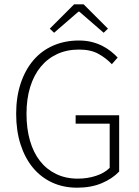

<svg xmlns="http://www.w3.org/2000/svg" viewBox="-20 -859 645 891"><path d="M338 12Q274 12 222 -12Q170 -36 133 -80.5Q96 -125 75.5 -188.5Q55 -252 55 -331Q55 -409 76 -472Q97 -535 135 -579.5Q173 -624 227 -647.5Q281 -671 346 -671Q379 -671 406.5 -664Q434 -657 456 -645.5Q478 -634 495.5 -620Q513 -606 526 -592L499 -561Q473 -589 437 -609Q401 -629 347 -629Q290 -629 245 -608Q200 -587 168.5 -548.5Q137 -510 120 -455Q103 -400 103 -331Q103 -262 119 -206.5Q135 -151 165.5 -112Q196 -73 240.5 -51.5Q285 -30 341 -30Q386 -30 425.5 -43Q465 -56 489 -80V-285H331V-324H533V-63Q502 -30 452.5 -9Q403 12 338 12ZM211 -726 324 -839H368L481 -726L461 -707L348 -805H344L231 -707Z"/></svg>

Font: hySource Sans Pro Light
Style: Regular
Weight: 300
Designer: Paul D. Hunt
Foundry: Adobe Systems Incorporated
Version: Version 2.021;PS 2.000;hotconv 1.0.86;makeotf.lib2.5.63406